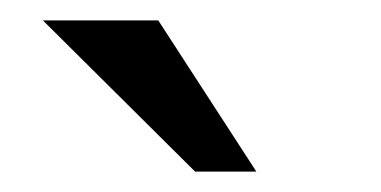

<svg xmlns="http://www.w3.org/2000/svg" viewBox="-20 -760 373 188"><path d="M135 -740 231 -592H171L22 -740Z"/></svg>

Font: Ekushey Bangla
Style: Regular
Weight: 400
Designer: Al Mamun Sumon
Foundry: Al Mamun Sumon
Version: Version 1.0